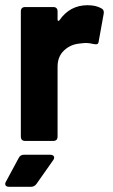

<svg xmlns="http://www.w3.org/2000/svg" viewBox="-28 -541 435 737"><path d="M361 -509Q373 -503 370 -488L351 -383Q350 -374 345.5 -372Q341 -370 331 -372Q315 -376 302 -376Q295 -376 279 -374Q243 -371 218 -347.5Q193 -324 193 -285V-17Q193 0 176 0H69Q52 0 52 -17V-497Q52 -514 69 -514H176Q193 -514 193 -497V-466Q193 -462 195 -461Q197 -460 200 -463Q240 -521 308 -521Q340 -521 361 -509ZM-8 165Q-8 160 -5 156L44 65Q50 53 64 53H165Q172 53 176 56Q180 59 180 64Q180 69 176 74L112 165Q104 176 91 176H7Q-8 176 -8 165Z"/></svg>

Font: Barlow
Style: Bold
Weight: 700
Designer: Jeremy Tribby
Foundry: Jeremy Tribby
Version: Version 1.101 August 23, 2024